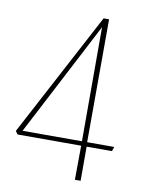

<svg xmlns="http://www.w3.org/2000/svg" viewBox="-74 -673 544 726"><g transform="rotate(10 198.0 -310.0)"><path d="M264 0 265 -131H21L12 -143L265 -620H286L285 -148H389L383 -131H286V0ZM37 -148H265V-586Z"/></g></svg>

Font: Smooch Sans Thin Thin
Style: Regular
Weight: 250
Version: Version 1.010